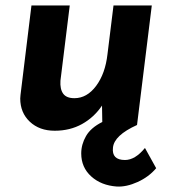

<svg xmlns="http://www.w3.org/2000/svg" viewBox="-20 -457 624 702"><path d="M551 158Q524 190 483 208.5Q442 227 407 225Q350 221 313.5 188Q277 155 277 104Q277 71 294.5 40.5Q312 10 354 -11L353 -71Q324 -28 280 -3.5Q236 21 180 21Q124 21 89 -12Q54 -45 54 -97L55 -110L95 -437H235L201 -162Q199 -131 211 -114.5Q223 -98 252 -98Q298 -98 331.5 -143Q365 -188 373 -259L395 -437H535L481 0Q397 38 393 83Q388 128 437 128Q474 128 510 84Z"/></svg>

Font: Josefin Sans
Style: Bold Italic
Weight: 700
Italic angle: -7°
Designer: Santiago Orozco
Foundry: Typemade
Version: Version 2.000